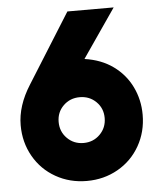

<svg xmlns="http://www.w3.org/2000/svg" viewBox="-52 -751 668 806"><g transform="rotate(-5 282.0 -348.0)"><path d="M25 -247Q25 -329 79 -414L262 -706H457L316 -501Q386 -491 436 -455Q486 -419 512.5 -364.5Q539 -310 539 -247Q539 -175 505.5 -116Q472 -57 413 -23.5Q354 10 282 10Q210 10 151 -23.5Q92 -57 58.5 -116Q25 -175 25 -247ZM379 -247Q379 -288 351 -315.5Q323 -343 282 -343Q241 -343 213 -315.5Q185 -288 185 -247Q185 -206 213 -178Q241 -150 282 -150Q323 -150 351 -178Q379 -206 379 -247Z"/></g></svg>

Font: Lineal Heavy
Style: Regular
Weight: 900
Designer: Created by Frank Adebiaye with contributions from Anton Moglia & Ariel Martín Pérez
Created by Frank ADEBIAYE with FontF
Foundry: Velvetyne Type Foundry
Version: Version 2.000